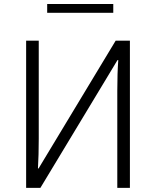

<svg xmlns="http://www.w3.org/2000/svg" viewBox="-20 -916 761 936"><path d="M210 -853.5V-896.5H532.2V-853.5ZM107.4 -717.8H168.9V-239.3Q168.9 -161.1 165 -94.7H168L227.5 -193.4L543.9 -717.8H613.3V0H551.8V-472.7Q551.8 -560.5 556.6 -623H552.7L498 -532.2L176.8 0H107.4Z"/></svg>

Font: Gothic A1 Light
Style: Regular
Weight: 300
Version: Version 2.50